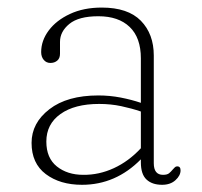

<svg xmlns="http://www.w3.org/2000/svg" viewBox="-20 -490 546 520"><path d="M65.5 -103Q65.5 -157 113.8 -194.2Q162 -231.5 246.5 -231.5Q277 -231.5 306.8 -225.8Q336.5 -220 361.5 -211.5V-332Q361.5 -388 331.2 -417Q301 -446 246.5 -446Q193 -446 167.8 -425.2Q142.5 -404.5 142.5 -376.5V-344.5Q142.5 -332 135 -325.8Q127.5 -319.5 116.5 -319.5Q105.5 -319.5 98.5 -327.8Q91.5 -336 91.5 -349Q91.5 -380 112 -407.5Q132.5 -435 169.5 -452.2Q206.5 -469.5 255.5 -469.5Q326.5 -469.5 361.5 -433.8Q396.5 -398 396.5 -339.5V-48Q396.5 -16.5 421.5 -16.5Q433 -16.5 438.2 -21Q443.5 -25.5 447.5 -30.5Q450.5 -33.5 453.2 -36.5Q456 -39.5 460 -39.5Q469 -39.5 469 -28.5Q469 -14.5 455.2 -2Q441.5 10.5 419 10.5Q392 10.5 376.8 -3.8Q361.5 -18 361.5 -50.5V-58.5Q293.5 10.5 202 10.5Q142.5 10.5 104 -18.5Q65.5 -47.5 65.5 -103ZM105.5 -106.5Q105.5 -62 134 -39.2Q162.5 -16.5 205.5 -16.5Q248 -16 288.2 -34.5Q328.5 -53 361.5 -88.5V-188Q336.5 -196.5 308.2 -202.5Q280 -208.5 248.5 -208.5Q182 -208.5 143.8 -181.2Q105.5 -154 105.5 -106.5Z"/></svg>

Font: Fraunces 9pt S050 Thin
Style: Regular
Weight: 100
Version: Version 1.000; ttfautohint (v1.8.3)